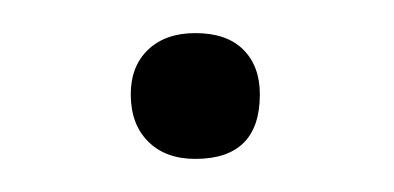

<svg xmlns="http://www.w3.org/2000/svg" viewBox="-20 -257 238 116"><path d="M98 -161Q80 -161 69.5 -171.5Q59 -182 59 -200Q59 -217 69.5 -227Q80 -237 98 -237Q117 -237 127 -227Q137 -217 137 -200Q137 -161 98 -161Z"/></svg>

Font: Cormorant Light
Style: Italic
Weight: 300
Italic angle: -10°
Designer: Christian Thalmann (Catharsis Fonts)
Foundry: Catharsis Fonts
Version: Version 4.000